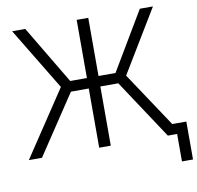

<svg xmlns="http://www.w3.org/2000/svg" viewBox="-93 -824 1105 1076"><g transform="rotate(-10 459.5 -286.0)"><path d="M478.5 -727.5V-396.5H575.2L772 -727.5H846.7L631.3 -371.6L878.4 0H803.2L580.6 -336.9H478.5V0H412.6V-336.9H311L86.9 0H12.2L260.3 -372.6L45.4 -727.5H120.1L317.4 -396.5H412.6V-727.5ZM856 156.2V0H814.5V-59.6H918.9V156.2Z"/></g></svg>

Font: Inter Display Light
Style: Regular
Weight: 300
Designer: Rasmus Andersson
Foundry: rsms
Version: Version 4.000;git-a52131595